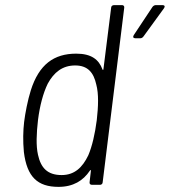

<svg xmlns="http://www.w3.org/2000/svg" viewBox="-20 -720 661 748"><path d="M379 -450C365 -488 336 -511 277 -511C190 -511 132 -469 100 -368C88 -330 78 -278 74 -245C70 -211 69 -171 73 -128C85 -30 127 8 208 8C265 8 304 -16 330 -55C332 -59 335 -58 334 -54L329 -10C328 -4 332 0 338 0H370C375 0 380 -4 380 -10L464 -690C465 -696 461 -700 456 -700H424C418 -700 413 -696 413 -690L383 -451C383 -447 380 -446 379 -450ZM574 -693 501 -583C497 -576 499 -571 507 -571H527C532 -571 536 -574 539 -578L619 -688C624 -695 621 -700 614 -700H586C582 -700 577 -697 574 -693ZM324 -115C301 -67 270 -38 220 -38C164 -38 139 -67 128 -117C120 -152 122 -200 128 -252C135 -308 148 -357 166 -394C190 -438 223 -465 273 -465C323 -465 345 -436 355 -391C365 -354 363 -305 357 -252C350 -198 339 -150 324 -115Z"/></svg>

Font: Barlow Semi Condensed Light
Style: Italic
Weight: 300
Width: 4
Italic angle: -7°
Designer: Jeremy Tribby
Foundry: Tribby Type
Version: Version 1.422;hotconv 1.0.109;makeotfexe 2.5.65596